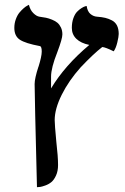

<svg xmlns="http://www.w3.org/2000/svg" viewBox="-20 -587 522 804"><path d="M209 -84Q209 -65.9 215.8 5.9Q223.1 68.4 223.1 104Q223.1 129.4 214.6 147.9Q206.1 166.5 195.1 175.5Q184.1 184.6 169.7 189.7Q155.3 194.8 147.9 195.8Q140.6 196.8 134.8 196.8Q125 -188 125 -234.9Q125 -258.8 141.1 -308.1V-307.1Q154.8 -351.1 154.8 -371.1Q154.8 -392.6 147 -394Q86.4 -405.3 63.2 -420.7Q40 -436 40 -470.2Q40 -489.7 46.4 -506.8Q52.7 -523.9 61.5 -534.4Q70.3 -544.9 79.3 -552.7Q88.4 -560.5 94.7 -563.5L101.1 -566.9Q106.4 -544.9 119.6 -532Q132.8 -519 145 -517.1Q160.6 -515.1 172.4 -512.7Q184.1 -510.3 198 -504.6Q211.9 -499 220.7 -491.5Q229.5 -483.9 235.4 -471.4Q241.2 -459 241.2 -442.9Q241.2 -424.8 220.2 -369.1Q193.8 -302.7 193.8 -266.1V-216.8Q251.5 -313 354 -398.9Q318.4 -406.2 299.6 -424.6Q280.8 -442.9 280.8 -470.2Q280.8 -492.7 287.1 -510.5Q293.5 -528.3 302.5 -537.6Q311.5 -546.9 320.8 -552.7Q330.1 -558.6 336.4 -560.5L342.8 -562Q346.2 -539.1 358.6 -528.6Q371.1 -518.1 386.2 -517.1Q406.7 -515.6 420.9 -512.2Q435.1 -508.8 449 -501.5Q462.9 -494.1 470 -480Q477.1 -465.8 477.1 -444.8Q477.1 -433.6 471.2 -409.2Q465.3 -384.8 456.1 -372.1Q421.4 -389.2 408.2 -390.1Q372.1 -362.3 317.9 -305.2Q268.1 -249.5 238.5 -190.2Q209 -130.9 209 -84Z"/></svg>

Font: Linear Smooth
Style: Bold
Weight: 700
Designer: Philipp H. Poll, Flanker
Foundry: Philipp H. Poll, reworked by Flanker
Version: Version 1.061 | FøM Fix